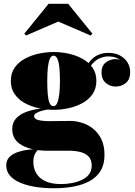

<svg xmlns="http://www.w3.org/2000/svg" viewBox="-20 -748 724 1028"><path d="M268 260Q221 260 175.8 253.5Q130.5 247 93.8 232.5Q57 218 35.2 194.5Q13.5 171 13.5 137.5Q13.5 109 31.5 91.8Q49.5 74.5 76.2 65.8Q103 57 129.5 54Q156 51 173 51H188Q177 58.5 167.8 75Q158.5 91.5 158.5 119.5Q158.5 153.5 174.5 180.2Q190.5 207 223.2 222.2Q256 237.5 306 237.5Q334 237.5 362.8 232.5Q391.5 227.5 416.2 216.2Q441 205 456 186Q471 167 471 139Q471 107 454.2 89.8Q437.5 72.5 410 65.8Q382.5 59 350 59Q339.5 59 316.5 59Q293.5 59 270.5 59Q247.5 59 236.5 59Q150.5 59 98 30Q45.5 1 45.5 -56.5Q45.5 -92 66.2 -114.2Q87 -136.5 120.2 -148.8Q153.5 -161 192 -165.8Q230.5 -170.5 266 -170.5L265 -164Q252.5 -164 235.2 -161.5Q218 -159 201.2 -154Q184.5 -149 173.5 -142Q162.5 -135 162.5 -126Q162.5 -111.5 184.2 -105.5Q206 -99.5 247 -99.5Q264.5 -99.5 284.8 -99.8Q305 -100 324.5 -100.2Q344 -100.5 358 -100.5Q386 -100.5 417.5 -91Q449 -81.5 476.8 -60.2Q504.5 -39 522 -4Q539.5 31 539.5 82Q539.5 132 518.8 166.2Q498 200.5 460.8 221Q423.5 241.5 374.2 250.8Q325 260 268 260ZM267 -160Q227.5 -160 187 -168.8Q146.5 -177.5 112.8 -196Q79 -214.5 58.5 -244Q38 -273.5 38 -315Q38 -356.5 58.5 -385.8Q79 -415 112.8 -433.5Q146.5 -452 187 -460.8Q227.5 -469.5 267 -469.5Q307 -469.5 347.2 -460.8Q387.5 -452 421.2 -433.5Q455 -415 475.5 -385.8Q496 -356.5 496 -315Q496 -273.5 475.5 -244Q455 -214.5 421.2 -196Q387.5 -177.5 347.2 -168.8Q307 -160 267 -160ZM267 -179.5Q279 -179.5 286.5 -197Q294 -214.5 297.5 -245Q301 -275.5 301 -315Q301 -359.5 297.5 -389.5Q294 -419.5 286.5 -434.8Q279 -450 267 -450Q255 -450 247.5 -434.8Q240 -419.5 236.5 -389.5Q233 -359.5 233 -315Q233 -275.5 235.5 -245Q238 -214.5 245.2 -197Q252.5 -179.5 267 -179.5ZM599 -284.5Q569 -284.5 546.2 -304.2Q523.5 -324 523.5 -360Q523.5 -396.5 546.8 -414Q570 -431.5 599 -431.5Q625 -431.5 650.5 -414Q676 -396.5 676 -364.5H656.5Q656.5 -398.5 629.5 -422.2Q602.5 -446 560 -446Q540 -446 517 -437.2Q494 -428.5 474.5 -406.5Q455 -384.5 445 -344.5L431.5 -354.5Q441.5 -396.5 462 -420.8Q482.5 -445 508 -455Q533.5 -465 558.5 -465Q598 -465 624.2 -450Q650.5 -435 663.8 -411.8Q677 -388.5 677 -364.5Q677 -321.5 653 -303Q629 -284.5 599 -284.5ZM119.5 -558 110 -567.5 240 -727.5H345L475 -567.5L465 -558L292 -632.5Z"/></svg>

Font: Bodoni Moda Black
Style: Regular
Weight: 900
Version: Version 2.005